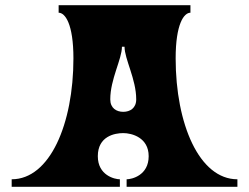

<svg xmlns="http://www.w3.org/2000/svg" viewBox="-20 -720 960 740"><path d="M657 -495C657 -628 689 -671 714 -671V-700H206V-671C231 -671 263 -628 263 -495C263 -242 172 -29 25 -29V0H442V-29C422 -29 357 -44 357 -118C357 -195 422 -207 455 -207C488 -207 553 -190 553 -118C553 -44 488 -29 468 -29V0H895V-29C748 -29 657 -242 657 -495ZM455 -289C429 -289 405 -303 405 -337C405 -415 450 -492 450 -540H460C460 -492 505 -415 505 -337C505 -303 481 -289 455 -289Z"/></svg>

Font: Ouroboros
Style: Regular
Weight: 400
Designer: Ariel Martín Pérez
Foundry: Velvetyne Type Foundry
Version: Version 2.001;hotconv 1.0.109;makeotfexe 2.5.65596